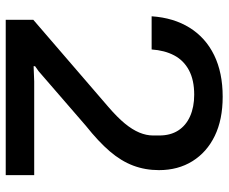

<svg xmlns="http://www.w3.org/2000/svg" viewBox="-82 -696 779 654"><g transform="rotate(90 307.0 -369.5)"><path d="M48 0V-94L344 -349Q380 -380 401 -405.5Q422 -431 432 -455Q442 -479 442 -502V-523Q442 -561 425 -587.5Q408 -614 376.5 -628Q345 -642 303 -642Q253 -642 219.5 -624Q186 -606 169 -573.5Q152 -541 149 -497H36Q41 -572 75 -626.5Q109 -681 168.5 -710Q228 -739 310 -739Q388 -739 443.5 -712Q499 -685 529.5 -636Q560 -587 560 -522Q560 -475 544.5 -434Q529 -393 496 -354.5Q463 -316 409 -273L223 -112L206 -100V-95L258 -97H577V0Z"/></g></svg>

Font: Hubot Sans Medium
Style: Regular
Weight: 500
Designer: Deni Anggara
Foundry: GitHub, Inc., Subsidiary of Microsoft Corporation
Version: Version 2.000